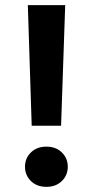

<svg xmlns="http://www.w3.org/2000/svg" viewBox="-20 -720 360 745"><path d="M103 -232 88 -700H233L217 -232ZM160 5Q123 5 100 -17.5Q77 -40 77 -73Q77 -106 100 -128.5Q123 -151 160 -151Q197 -151 220 -128.5Q243 -106 243 -73Q243 -40 220 -17.5Q197 5 160 5Z"/></svg>

Font: DM Sans 11pt
Style: Bold
Weight: 700
Version: Version 4.004;gftools[0.9.30]